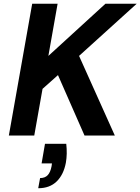

<svg xmlns="http://www.w3.org/2000/svg" viewBox="-20 -720 746 1020"><path d="M27 0 151 -700H286L237 -423L540 -700H706L400 -423L590 0H429L288 -321L206 -248L162 0ZM183 280 193 226Q219 226 233.5 210.5Q248 195 254 163L256 148H201L219 44H332Q335 71 334.5 96Q334 121 330 144Q318 208 281 244Q244 280 183 280Z"/></svg>

Font: DM Sans 10pt
Style: Bold Italic
Weight: 700
Italic angle: -10°
Version: Version 4.004;gftools[0.9.30]